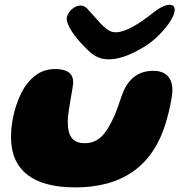

<svg xmlns="http://www.w3.org/2000/svg" viewBox="-20 -756 759 812"><path d="M440 -505C493 -505 549 -532.5 597 -562.5C663.5 -605 741.5 -703.5 713 -730.5C698.5 -744 663.5 -730.5 633 -706C574 -659.5 514.5 -619.5 468.5 -619.5C446 -619.5 428.5 -633 404.5 -657.5C385.5 -677.5 371.5 -695.5 348 -720.5C313.5 -756.5 251.5 -703 263.5 -665C275.5 -627 306 -589 344.5 -551C370 -525 396 -505 440 -505ZM298 36.5C493 36.5 629 -49.5 684.5 -248C696 -288 709 -344.5 709 -374C709 -428 681 -456.5 628.5 -456.5C569 -456.5 531.5 -427 508 -382.5C490 -345 482 -307.5 465 -269C429 -187.5 396 -150.5 338.5 -150.5C288 -150.5 266.5 -179.5 266.5 -241.5C266.5 -285.5 289.5 -385.5 289.5 -408C289.5 -436.5 275.5 -464 212.5 -464C158 -464 117 -436.5 83.5 -386.5C47 -328 26.5 -245.5 26.5 -176.5C26.5 -33.5 123 36.5 298 36.5Z"/></svg>

Font: Gluten
Style: Bold Italic
Weight: 700
Italic angle: -13°
Designer: Tyler Finck
Foundry: Etcetera Type Company
Version: Version 0.920